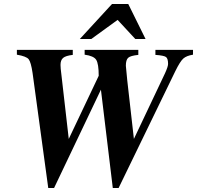

<svg xmlns="http://www.w3.org/2000/svg" viewBox="-20 -917 980 955"><path d="M570 18H541L482 -471L249 18H220L142 -554Q134 -608 122.5 -622.5Q111 -637 64 -645V-669H342V-644Q307 -640 294 -629Q281 -618 281 -594Q281 -580 282 -575L322 -226L471 -540Q471 -600 458.5 -619.5Q446 -639 401 -645V-669H668V-644Q629 -640 617.5 -629.5Q606 -619 606 -590Q606 -585 613 -517L646 -226L801 -553Q816 -586 816 -599Q816 -626 805.5 -633.5Q795 -641 753 -644V-669H940V-645Q908 -640 892 -626Q876 -612 852 -563ZM653 -723 565 -818 434 -723H377L537 -897H618L704 -723Z"/></svg>

Font: STIX
Style: Bold Italic
Weight: 700
Italic angle: -16.33°
Designer: MicroPress Inc., with final additions and corrections provided by Coen Hoffman, Elsevier (retired)
Version: Version 1.1.1